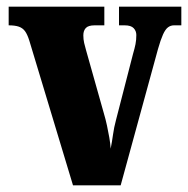

<svg xmlns="http://www.w3.org/2000/svg" viewBox="-20 -556 564 576"><path d="M68 -434Q62 -453 55 -462.5Q48 -472 36.5 -476Q25 -480 6 -480V-536H293V-480H264Q245 -480 237.5 -472Q230 -464 230 -450Q230 -438 232.5 -427Q235 -416 238 -406L291 -218Q297 -198 301 -179Q305 -160 308 -143Q311 -126 312 -110Q316 -130 319 -152Q322 -174 328 -196L379 -394Q384 -411 386.5 -423.5Q389 -436 389 -451Q389 -463 381 -471.5Q373 -480 354 -480H337V-536H524V-480H502Q492 -480 484 -474Q476 -468 469 -452.5Q462 -437 454 -409L342 0H199Z"/></svg>

Font: Noto Serif Khmer ExtraCondensed Black
Style: Regular
Weight: 900
Width: 2
Designer: Danh Hong and the Monotype Design Team
Foundry: Monotype Imaging Inc.
Version: Version 2.004